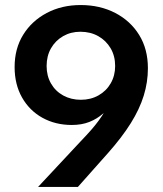

<svg xmlns="http://www.w3.org/2000/svg" viewBox="-20 -742 647 762"><path d="M131 0 300 -181Q325 -207 342 -226.5Q359 -246 371 -262.5Q383 -279 391 -292H390Q365 -270 334.5 -258Q304 -246 265 -246Q200 -246 148.5 -274.5Q97 -303 67.5 -355Q38 -407 38 -476Q38 -549 72 -604Q106 -659 165.5 -690.5Q225 -722 300 -722Q377 -722 437.5 -690.5Q498 -659 532.5 -603Q567 -547 567 -471Q567 -416 550.5 -362.5Q534 -309 499 -253Q464 -197 409 -135L289 0ZM301 -346Q340 -346 371 -363.5Q402 -381 419.5 -411.5Q437 -442 437 -480Q437 -520 419 -550.5Q401 -581 370 -598.5Q339 -616 299 -616Q261 -616 230.5 -598.5Q200 -581 182.5 -550.5Q165 -520 165 -480Q165 -441 182.5 -410.5Q200 -380 231 -363Q262 -346 301 -346Z"/></svg>

Font: TikTok Sans 24pt SemiBold
Style: Regular
Weight: 600
Version: Version 4.000